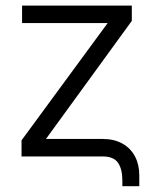

<svg xmlns="http://www.w3.org/2000/svg" viewBox="-20 -550 540 675"><path d="M340.8 0H55.7V-56.6L358.4 -468.8H57.6V-530.3H443.4V-476.6L141.6 -61.5H340.8Q381.3 -61.5 410.4 -45.2Q439.5 -28.8 454.6 0Q469.7 28.8 469.7 66.4V104.5H410.2V85Q410.2 44.4 394.8 22.2Q379.4 0 340.8 0Z"/></svg>

Font: Pretendard Std Light
Style: Regular
Weight: 300
Designer: Base glyphs from Inter by Rasmus Andersson; Hangeul glyphs from Noto Sans CJK(Source Han Sans) by Jang Soo-young and Kan
Foundry: Kil Hyung-jin
Version: Version 1.309